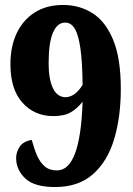

<svg xmlns="http://www.w3.org/2000/svg" viewBox="-20 -744 537 774"><path d="M202 10Q118 10 81.5 -25Q45 -60 45 -107Q45 -130 59 -152Q73 -174 108 -180Q117 -146 129 -118Q141 -90 160 -73.5Q179 -57 210 -57Q304 -57 313 -334Q292 -307 265.5 -291.5Q239 -276 195 -276Q119 -276 70.5 -330Q22 -384 22 -485Q22 -557 47.5 -610.5Q73 -664 120.5 -694Q168 -724 234 -724Q301 -724 353.5 -690.5Q406 -657 436.5 -582.5Q467 -508 467 -386Q467 -272 440 -182.5Q413 -93 354.5 -41.5Q296 10 202 10ZM244 -352Q283 -353 313 -402Q312 -495 304 -550Q296 -605 281 -629Q266 -653 243 -653Q211 -653 193.5 -612.5Q176 -572 176 -488Q176 -426 193 -389.5Q210 -353 244 -352Z"/></svg>

Font: Noto Serif Hebrew Condensed Black
Style: Regular
Weight: 900
Width: 3
Designer: Monotype Design Team
Foundry: Monotype Imaging Inc.
Version: Version 2.004; ttfautohint (v1.8.4.7-5d5b)